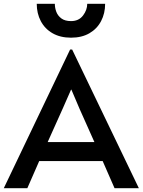

<svg xmlns="http://www.w3.org/2000/svg" viewBox="-36 -999 757 1019"><path d="M336 -736H347L701 0H572L509 -144H172L109 0H-16ZM341 -523 297 -423 217 -245H465L386 -422L343 -523ZM341 -799Q284 -799 243 -822.5Q202 -846 180.5 -887Q159 -928 159 -979H255Q255 -957 263 -936Q271 -915 290 -901Q309 -887 341 -887Q382 -887 404.5 -916.5Q427 -946 427 -979H522Q522 -928 500.5 -887Q479 -846 438.5 -822.5Q398 -799 341 -799Z"/></svg>

Font: Alata
Style: Regular
Weight: 400
Designer: Spyros Zevelakis, Eben Sorkin
Foundry: Spyros Zevelakis
Version: Version 1.005; ttfautohint (v1.8.4.7-5d5b)